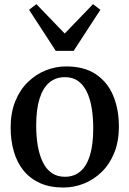

<svg xmlns="http://www.w3.org/2000/svg" viewBox="-20 -870 608 902"><path d="M30 -271Q30 -341 51.8 -394.5Q73.5 -448 110.8 -484.2Q148 -520.5 194.5 -539.2Q241 -558 290.5 -558Q376 -558 430.8 -521Q485.5 -484 512 -420.2Q538.5 -356.5 538.5 -276Q538.5 -205.5 516.8 -152Q495 -98.5 457.8 -62.2Q420.5 -26 374 -7.5Q327.5 11 277.5 11Q214 11 167.2 -10.2Q120.5 -31.5 90 -69.5Q59.5 -107.5 44.8 -159Q30 -210.5 30 -271ZM285 -39.5Q327.5 -39.5 357.2 -64.5Q387 -89.5 402.5 -140Q418 -190.5 418 -266.5Q418 -317.5 411 -361.2Q404 -405 388.2 -438Q372.5 -471 347.2 -489.2Q322 -507.5 285 -507.5Q242 -507.5 212 -482.5Q182 -457.5 166 -407.2Q150 -357 150 -280.5Q150 -229 157.5 -185.2Q165 -141.5 181 -108.5Q197 -75.5 222.8 -57.5Q248.5 -39.5 285 -39.5ZM242 -631 116.5 -824 151 -850.5 284 -712.5 417 -850.5 451.5 -824 326 -631Z"/></svg>

Font: Merriweather 48pt Medium
Style: Regular
Weight: 500
Version: Version 2.100